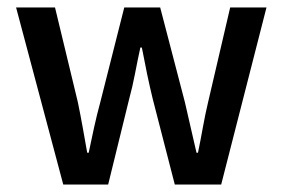

<svg xmlns="http://www.w3.org/2000/svg" viewBox="-20 -493 755 513"><path d="M149 0 23 -473H127L188 -220Q195 -186 201 -152.5Q207 -119 213 -85H217Q224 -119 231.5 -153Q239 -187 248 -220L312 -473H408L474 -220Q482 -186 489.5 -152.5Q497 -119 505 -85H509Q516 -119 522 -152.5Q528 -186 536 -220L595 -473H692L571 0H447L388 -229Q380 -262 373 -295.5Q366 -329 359 -366H355Q347 -329 340.5 -295Q334 -261 325 -228L269 0Z"/></svg>

Font: Narnoor Medium
Style: Regular
Weight: 500
Designer: S. Sridhar Murthy
Foundry: SIL International
Version: Version 3.000